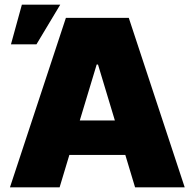

<svg xmlns="http://www.w3.org/2000/svg" viewBox="-20 -804 835 824"><path d="M235.8 0H22.7L262.8 -727.3H532.7L772.7 0H559.7L517.8 -139.2H277.7ZM322.4 -286.9H473L400.6 -527H394.9ZM27 -613.6 73.9 -784.1H238.6L136.4 -613.6Z"/></svg>

Font: Inter UI Black
Style: Regular
Weight: 900
Designer: Rasmus Andersson
Foundry: rsms
Version: 3.2;8d6f07862